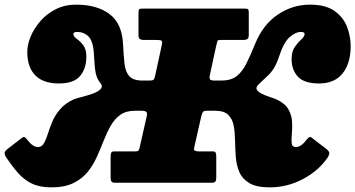

<svg xmlns="http://www.w3.org/2000/svg" viewBox="-54 -787 1531 827"><path d="M1357.5 -109Q1319.5 -52.5 1251.8 -16.2Q1184 20 1107.5 20Q1051 20 1020.5 2Q990 -16 977.2 -45.2Q964.5 -74.5 961.8 -109.8Q959 -145 958.5 -180.2Q958 -215.5 952.8 -244.8Q947.5 -274 929.5 -292Q911.5 -310 872.5 -310H840.5Q824 -310 820.2 -305Q816.5 -300 812.5 -284L782.5 -152Q780 -141 785.2 -138Q790.5 -135 802.5 -135H862Q872.5 -135 875 -129Q877.5 -123 877.5 -112V-19.5Q877.5 0 861 0H439Q422.5 0 422.5 -19.5V-112Q422.5 -123 425 -129Q427.5 -135 438 -135H527.5Q539.5 -135 542.2 -138Q545 -141 547.5 -152L577.5 -284Q581.5 -300 576.2 -305Q571 -310 554.5 -310H527.5Q488.5 -310 463.8 -292Q439 -274 422.5 -244.8Q406 -215.5 392.2 -180.2Q378.5 -145 362.5 -109.8Q346.5 -74.5 322.5 -45.2Q298.5 -16 261.2 2Q224 20 167.5 20Q116.5 20 82.8 3.5Q49 -13 23.5 -42.2Q-2 -71.5 -27.5 -109Q-31 -114.5 -33.8 -124.2Q-36.5 -134 -21.5 -145.5L39.5 -192.5Q48 -199.5 53.2 -195.5Q58.5 -191.5 63 -185.5Q76 -168.5 87.5 -161Q99 -153.5 109 -153.5Q125.5 -153.5 134.8 -169.2Q144 -185 151.8 -209.8Q159.5 -234.5 171.2 -262.8Q183 -291 204.8 -316.5Q226.5 -342 263.5 -359Q272.5 -363 295.8 -368.8Q319 -374.5 343 -382.8Q367 -391 379 -403Q391 -415 377 -431.5Q364 -447 358.8 -470Q353.5 -493 351 -546Q348.5 -607.5 328.5 -628.5Q308.5 -649.5 277.5 -649.5Q262 -649.5 262 -640Q262 -630 276 -620.2Q290 -610.5 304 -593Q318 -575.5 318 -543Q318 -492 291 -459.8Q264 -427.5 200 -427.5Q132.5 -427.5 98 -462.5Q63.5 -497.5 63.5 -563.5Q63.5 -594.5 78 -629.5Q92.5 -664.5 119.8 -696Q147 -727.5 186 -747.2Q225 -767 274 -767Q364 -767 418 -726.2Q472 -685.5 476 -596Q478.5 -548 482.2 -513Q486 -478 502.8 -459Q519.5 -440 560 -440H589Q605 -440 608.5 -444.8Q612 -449.5 615 -464L642.5 -591.5Q646.5 -608.5 641.5 -611.8Q636.5 -615 619 -615H563.5Q554 -615 548.2 -619Q542.5 -623 542.5 -636V-733Q542.5 -744.5 546 -747.2Q549.5 -750 560.5 -750H999.5Q1011 -750 1014.2 -747.2Q1017.5 -744.5 1017.5 -733V-636Q1017.5 -623 1011.8 -619Q1006 -615 996.5 -615H902Q884.5 -615 883 -611.8Q881.5 -608.5 877.5 -591L850 -464Q847 -449.5 851 -444.8Q855 -440 871 -440H900Q941 -440 965.5 -459.2Q990 -478.5 1007.5 -513.8Q1025 -549 1044 -596Q1078 -680.5 1142 -723.8Q1206 -767 1281 -767Q1349 -767 1387.2 -739.5Q1425.5 -712 1441 -670.8Q1456.5 -629.5 1456.5 -588.5Q1456.5 -515 1422 -471.2Q1387.5 -427.5 1320 -427.5Q1256.5 -427.5 1229.2 -456.8Q1202 -486 1202 -533Q1202 -565.5 1216 -585.2Q1230 -605 1244 -617.5Q1258 -630 1258 -640Q1258 -649.5 1242.5 -649.5Q1219 -649.5 1193.5 -627Q1168 -604.5 1149 -546Q1132 -493 1104 -465.5Q1076 -438 1063 -426.5Q1046.5 -412 1052.2 -401.2Q1058 -390.5 1074.8 -382.5Q1091.5 -374.5 1109.5 -368.8Q1127.5 -363 1136.5 -359Q1173.5 -342 1188 -316.5Q1202.5 -291 1204 -262.8Q1205.5 -234.5 1203 -209.8Q1200.5 -185 1202.5 -169.2Q1204.5 -153.5 1221 -153.5Q1231 -153.5 1242.5 -161Q1254 -168.5 1267 -185.5Q1271.5 -191.5 1277 -195.5Q1282.5 -199.5 1290.5 -192.5L1351.5 -145.5Q1366.5 -134 1364 -124.2Q1361.5 -114.5 1357.5 -109Z"/></svg>

Font: Besley* Fatface
Style: Italic
Weight: 900
Italic angle: -13°
Designer: Owen Earl
Foundry: indestructible type*
Version: Version 3.000; ttfautohint (v1.8.3)